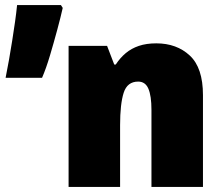

<svg xmlns="http://www.w3.org/2000/svg" viewBox="-20 -733 870 753"><path d="M593 -563Q673 -563 724.5 -515Q776 -467 776 -360V0H574V-302Q574 -357 562 -385Q550 -413 522 -413Q479 -413 465 -369Q451 -325 451 -242V0H249V-553H400L428 -480H434Q451 -506 473 -524.5Q495 -543 524.5 -553Q554 -563 593 -563ZM226 -702Q218 -666 204.5 -616Q191 -566 176 -515.5Q161 -465 145 -428H2Q9 -462 15.5 -499.5Q22 -537 28 -574.5Q34 -612 39 -647.5Q44 -683 47 -713H219Z"/></svg>

Font: Noto Sans Display Black
Style: Regular
Weight: 900
Designer: Monotype Design Team
Foundry: Monotype Imaging Inc.
Version: Version 2.003